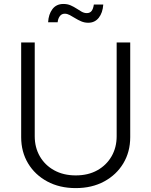

<svg xmlns="http://www.w3.org/2000/svg" viewBox="-20 -943 768 974"><path d="M364.3 11.2Q282.2 11.2 219.7 -22.5Q157.2 -56.2 122.3 -114.5Q87.4 -172.9 87.4 -247.1V-727.5H156.2V-252Q156.2 -194.8 182.1 -149.9Q208 -105 254.9 -79.1Q301.8 -53.2 364.3 -53.2Q427.2 -53.2 473.6 -79.1Q520 -105 545.9 -149.9Q571.8 -194.8 571.8 -252V-727.5H640.6V-247.1Q640.6 -172.9 605.7 -114.5Q570.8 -56.2 508.5 -22.5Q446.3 11.2 364.3 11.2ZM427.7 -827.6Q408.7 -827.6 392.1 -834.7Q375.5 -841.8 361.1 -850.8Q346.7 -859.9 333.7 -866.7Q320.8 -873.5 308.6 -873.5Q292.5 -873.5 283.2 -860.6Q273.9 -847.7 272.5 -830.1H224.1Q226.1 -870.1 245.8 -896.5Q265.6 -922.9 301.8 -922.9Q322.3 -922.9 338.4 -915.8Q354.5 -908.7 368.2 -899.7Q381.8 -890.6 394.5 -883.5Q407.2 -876.5 420.4 -876.5Q435.5 -876.5 444.1 -886.7Q452.6 -897 456.1 -919.9H503.9Q501 -877.9 481 -852.8Q460.9 -827.6 427.7 -827.6Z"/></svg>

Font: Inter 17pt Light
Style: Regular
Weight: 300
Version: Version 4.001;git-66647c0bb